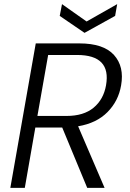

<svg xmlns="http://www.w3.org/2000/svg" viewBox="-20 -909 627 929"><path d="M493 -496Q519 -643 353 -643H213L161 -348H302Q385 -348 433 -388Q481 -428 493 -496ZM153 -699H364Q481 -699 531.5 -643Q582 -587 566 -496Q553 -420 500 -366.5Q447 -313 358 -298L486 0H402L281 -292H151L100 0H30ZM399 -805 547 -889 537 -832 389 -750 269 -832 280 -889Z"/></svg>

Font: Poppins Light
Style: Italic
Weight: 300
Italic angle: -10°
Designer: Ninad Kale (Devanagari), Jonny Pinhorn (Latin)
Foundry: Indian Type Foundry
Version: Version 3.200;PS 1.000;hotconv 16.6.54;makeotf.lib2.5.65590